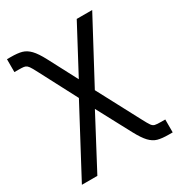

<svg xmlns="http://www.w3.org/2000/svg" viewBox="-172 -629 877 945"><g transform="rotate(-30 267.0 -156.0)"><path d="M242.7 -218.8H278.3L431.6 70.3Q449.2 104 457 114.7Q464.8 125.5 475.1 128.2Q485.4 130.9 513.2 130.9H533.7V204.1H513.2Q473.1 204.1 449.7 197.5Q426.3 190.9 406.2 169.9Q386.2 148.9 362.3 104.5L259.8 -87.4L105.5 204.1H17.6ZM109.4 -381.8Q101.6 -397 93.3 -411.6Q84.5 -427.2 77.4 -433.3Q70.3 -439.5 60.5 -440.9Q50.8 -442.4 27.8 -442.4H7.3V-515.6H27.8Q67.9 -515.6 91.3 -509Q114.7 -502.4 135 -481.4Q155.3 -460.4 178.7 -416L264.2 -253.4L403.8 -515.6H491.7L278.8 -117.2H248Z"/></g></svg>

Font: Intratopia Thin
Style: Regular
Weight: 100
Designer: Rasmus Andersson
Foundry: rsms
Version: Version 3.000;Glyphs 3.2.3 (3260)